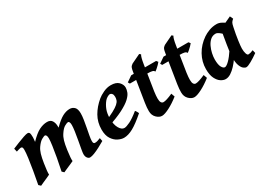

<svg xmlns="http://www.w3.org/2000/svg" viewBox="-19 -1060 2203 1610"><g transform="rotate(-30 1083.0 -255.0)"><path d="M683.1 -50.3Q655.8 -34.2 625.5 -18.3Q595.2 -2.4 568.8 7.8Q542.5 18.1 525.9 18.1Q512.7 18.1 501.7 4.2Q490.7 -9.8 490.7 -33.7Q490.7 -45.9 496.6 -78.9Q502.4 -111.8 510 -153.3Q517.6 -194.8 523.2 -233.2Q528.8 -271.5 528.8 -293.9Q528.8 -331.1 511.2 -331.1Q502.4 -331.1 479.5 -318.8Q456.5 -306.6 432.1 -269.5Q416 -246.1 407 -215.1Q397.9 -184.1 390.6 -132.3Q384.8 -91.8 383.1 -66.7Q381.3 -41.5 382.8 -29.3Q374 -24.9 351.6 -15.1Q329.1 -5.4 306.6 4.4Q284.2 14.2 276.4 18.1L258.8 1Q272 -60.1 282.7 -119.1Q293.5 -178.2 299.8 -224.4Q306.2 -270.5 306.2 -292.5Q306.2 -331.1 286.6 -331.1Q280.8 -331.1 257.6 -318.8Q234.4 -306.6 208.5 -270Q192.4 -247.1 182.9 -215.1Q173.3 -183.1 165.5 -132.3Q159.2 -91.8 156.7 -66.9Q154.3 -42 155.3 -29.3Q147.5 -24.9 125.2 -15.1Q103 -5.4 80.8 4.4Q58.6 14.2 51.3 18.1L33.2 1Q45.4 -62.5 56.2 -124.8Q66.9 -187 73.5 -236.8Q80.1 -286.6 80.1 -312.5Q80.1 -333 75 -338.1Q69.8 -343.3 62.5 -343.3Q57.1 -343.3 46.4 -340.3Q35.6 -337.4 26.9 -334.5Q18.1 -331.5 18.1 -331.5L10.7 -363.8Q36.1 -374.5 69.6 -387.9Q103 -401.4 131.6 -410.9Q160.2 -420.4 171.4 -420.4Q184.6 -420.4 189.7 -410.4Q194.8 -400.4 194.8 -368.7Q194.8 -361.3 193.6 -349.1Q192.4 -336.9 190.9 -325.7Q244.1 -381.3 283.9 -400.9Q323.7 -420.4 360.4 -420.4Q394 -420.4 407.7 -397.5Q421.4 -374.5 421.4 -344.7Q421.4 -342.3 421.4 -338.9Q421.4 -335.4 421.4 -330.6Q473.1 -382.3 509.3 -401.4Q545.4 -420.4 579.1 -420.4Q605.5 -420.4 624 -402.6Q642.6 -384.8 642.6 -341.3Q642.6 -315.9 637.2 -281.2Q631.8 -246.6 624.8 -210.2Q617.7 -173.8 612.1 -142.8Q606.4 -111.8 606.4 -93.3Q606.4 -77.6 611.1 -72.5Q615.7 -67.4 623 -67.4Q636.2 -67.4 647.2 -70.8Q658.2 -74.2 676.8 -81.5Z M1077.1 -341.3Q1077.1 -321.8 1068.1 -297.6Q1059.1 -273.4 1030 -246.1Q1001 -218.8 942.6 -188.7Q884.3 -158.7 786.1 -126.5L782.7 -174.3Q843.8 -199.7 879.6 -219Q915.5 -238.3 933.3 -254.4Q951.2 -270.5 956.5 -285.6Q961.9 -300.8 961.9 -317.4Q961.9 -337.9 953.1 -348.4Q944.3 -358.9 931.6 -358.9Q924.8 -358.9 909.9 -350.8Q895 -342.8 883.3 -329.6Q859.9 -301.3 845.9 -265.4Q832 -229.5 832 -180.2Q832 -121.6 852.3 -86.7Q872.6 -51.8 898.9 -51.8Q918 -51.8 954.8 -69.8Q991.7 -87.9 1045.9 -131.8Q1050.8 -128.9 1058.1 -115.2Q1065.4 -101.6 1066.4 -98.6Q993.2 -34.7 944.6 -8.3Q896 18.1 855.5 18.1Q830.6 18.1 800 3.2Q769.5 -11.7 747.3 -45.4Q725.1 -79.1 725.1 -135.7Q725.1 -206.5 758.3 -264.4Q791.5 -322.3 847.7 -368.7Q867.7 -385.7 904.3 -403.1Q940.9 -420.4 977.1 -420.4Q1028.3 -420.4 1052.7 -395.3Q1077.1 -370.1 1077.1 -341.3Z M1421.9 -390.1Q1416 -381.8 1403.3 -369.1Q1390.6 -356.4 1377.9 -345.5Q1365.2 -334.5 1359.9 -331.5Q1354 -343.8 1338.4 -347.7Q1322.8 -351.6 1293.9 -351.6H1124L1113.8 -368.7L1168 -406.2H1409.2ZM1394.5 -70.3Q1344.7 -30.8 1296.9 -6.3Q1249 18.1 1223.6 18.1Q1196.3 18.1 1171.1 -7.1Q1146 -32.2 1146 -71.8Q1146 -88.9 1147.2 -106.4Q1148.4 -124 1152.3 -148.9L1195.8 -421.9Q1199.7 -446.8 1203.9 -458Q1208 -469.2 1213.6 -474.1Q1219.2 -479 1227.1 -485.4L1315.4 -527.8L1328.1 -516.6Q1328.1 -516.6 1324.7 -511Q1321.3 -505.4 1316.2 -487.3Q1311 -469.2 1305.2 -432.1L1267.6 -192.4Q1264.6 -174.8 1263.4 -155.3Q1262.2 -135.7 1262.2 -126.5Q1262.2 -99.1 1270.3 -87.4Q1278.3 -75.7 1291 -75.7Q1317.9 -75.7 1382.3 -104.5Z M1734.9 -390.1Q1729 -381.8 1716.3 -369.1Q1703.6 -356.4 1690.9 -345.5Q1678.2 -334.5 1672.9 -331.5Q1667 -343.8 1651.4 -347.7Q1635.7 -351.6 1606.9 -351.6H1437L1426.8 -368.7L1481 -406.2H1722.2ZM1707.5 -70.3Q1657.7 -30.8 1609.9 -6.3Q1562 18.1 1536.6 18.1Q1509.3 18.1 1484.1 -7.1Q1459 -32.2 1459 -71.8Q1459 -88.9 1460.2 -106.4Q1461.4 -124 1465.3 -148.9L1508.8 -421.9Q1512.7 -446.8 1516.8 -458Q1521 -469.2 1526.6 -474.1Q1532.2 -479 1540 -485.4L1628.4 -527.8L1641.1 -516.6Q1641.1 -516.6 1637.7 -511Q1634.3 -505.4 1629.2 -487.3Q1624 -469.2 1618.2 -432.1L1580.6 -192.4Q1577.6 -174.8 1576.4 -155.3Q1575.2 -135.7 1575.2 -126.5Q1575.2 -99.1 1583.3 -87.4Q1591.3 -75.7 1604 -75.7Q1630.9 -75.7 1695.3 -104.5Z M2162.6 -48.3Q2125 -21.5 2090.1 -1.7Q2055.2 18.1 2039.1 18.1Q2028.3 18.1 2013.4 6.8Q1998.5 -4.4 1987.5 -33.4Q1976.6 -62.5 1976.6 -114.7Q1976.6 -127.9 1980.7 -159.9Q1984.9 -191.9 1991 -230Q1997.1 -268.1 2002.7 -300.3Q2008.3 -332.5 2010.7 -345.7Q2013.7 -359.4 2035.4 -372.8Q2057.1 -386.2 2084.5 -398.4Q2111.8 -410.6 2131.8 -420.4L2146 -390.1Q2131.3 -377.9 2124.8 -367.7Q2118.2 -357.4 2112.3 -327.1Q2098.6 -262.7 2091.3 -209.2Q2084 -155.8 2084 -136.2Q2084 -106.4 2090.6 -86.4Q2097.2 -66.4 2107.9 -66.4Q2116.7 -66.4 2127.2 -69.1Q2137.7 -71.8 2155.3 -79.1ZM2118.7 -367.7Q2106.4 -358.9 2094.2 -338.9Q2082 -318.8 2071.8 -301.5Q2061.5 -284.2 2053.7 -284.2Q2047.9 -284.2 2036.9 -294.9Q2025.9 -305.7 2011.7 -319.8Q1997.6 -334 1982.4 -344.7Q1967.3 -355.5 1952.6 -355Q1924.3 -354.5 1903.3 -335.9Q1882.3 -317.4 1868.7 -288.6Q1855 -259.8 1848.1 -228.3Q1841.3 -196.8 1841.3 -169.9Q1841.3 -120.1 1854.5 -95.9Q1867.7 -71.8 1883.8 -71.8Q1898.4 -71.8 1926.3 -98.9Q1954.1 -126 1989.7 -180.2L1981.9 -92.3Q1962.9 -65.4 1939.5 -40Q1916 -14.6 1890.6 1.7Q1865.2 18.1 1839.8 18.1Q1818.4 18.1 1794.4 2.7Q1770.5 -12.7 1753.7 -46.6Q1736.8 -80.6 1736.8 -136.7Q1736.8 -208 1772 -271.2Q1807.1 -334.5 1870.6 -377.9Q1894.5 -394.5 1929 -407.5Q1963.4 -420.4 2002 -420.4Q2025.4 -420.4 2048.3 -407.7Q2071.3 -395 2089.8 -382.1Q2108.4 -369.1 2118.7 -367.7Z"/></g></svg>

Font: Dai Banna SIL SemiBold
Style: Italic
Weight: 600
Italic angle: -11°
Designer: Victor Gaultney
Foundry: SIL International
Version: Version 4.000